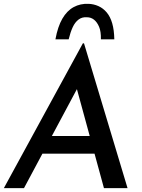

<svg xmlns="http://www.w3.org/2000/svg" viewBox="-21 -981 741 1001"><path d="M104 0H-1L411 -755H417L644 0H521L361 -586L444 -636ZM227 -272H486L510 -180H184ZM441 -961Q468 -960 492.5 -949Q517 -938 535.5 -916Q554 -894 564 -859.5Q574 -825 575 -776H505Q506 -817 495.5 -841.5Q485 -866 469 -878.5Q453 -891 432 -891Q407 -893 388.5 -879Q370 -865 358 -839Q346 -813 337 -776H268Q280 -842 304 -883.5Q328 -925 363 -944Q398 -963 441 -961Z"/></svg>

Font: Josefin Sans Thin Medium
Style: Italic
Weight: 500
Italic angle: -7°
Version: Version 2.000